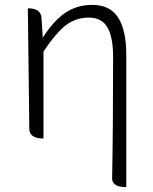

<svg xmlns="http://www.w3.org/2000/svg" viewBox="-20 -567 628 786"><path d="M497 199Q439 199 439 163Q443 -37 443 -333Q443 -417 419 -456Q396 -495 344 -495Q292 -495 251 -465Q211 -435 158 -356V0Q100 0 100 -40L94 -533Q148 -533 150 -493L155 -413Q201 -484 248 -515Q296 -547 357 -547Q430 -547 463 -496Q497 -445 497 -341V199Z"/></svg>

Font: Swei Half Moon CJK SC
Style: Light
Weight: 300
Version: Version 2.071